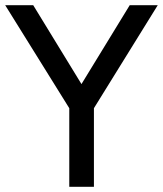

<svg xmlns="http://www.w3.org/2000/svg" viewBox="-31 -720 628 740"><path d="M236 0V-303L-11 -700H97L305 -360H261L469 -700H577L331 -303V0Z"/></svg>

Font: Cabin VF Beta
Style: Regular
Weight: 400
Designer: Pablo Impallari
Foundry: Pablo Impallari. http://www.impallari.com Igino Marini. http://www.ikern.com
Version: Version 2.200